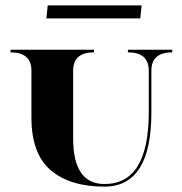

<svg xmlns="http://www.w3.org/2000/svg" viewBox="-20 -694 680 719"><path d="M505.4 -625H153.8L158.7 -673.8H510.3ZM546.9 -273.4Q546.9 4.9 371.1 4.9Q242.2 4.9 169.9 -56.6Q97.7 -118.2 97.7 -253.9V-429.7Q97.7 -498 19.5 -498V-507.8H332V-498Q253.9 -498 253.9 -429.7V-175.8Q253.9 -4.9 371.1 -4.9Q537.1 -4.9 537.1 -273.4V-429.7Q537.1 -498 459 -498V-507.8H625V-498Q546.9 -498 546.9 -429.7Z"/></svg>

Font: spinweradC
Style: Bold
Weight: 700
Width: 7
Version: Version 0.3